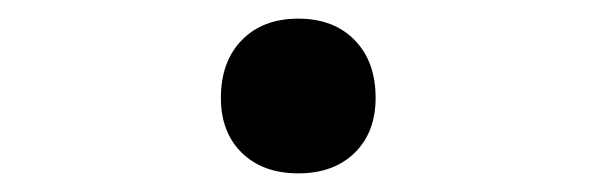

<svg xmlns="http://www.w3.org/2000/svg" viewBox="-20 -451 640 206"><path d="M300 -265Q262 -265 239.5 -287Q217 -309 217 -346Q217 -385 239.5 -408Q262 -431 300 -431Q338 -431 360.5 -408Q383 -385 383 -346Q383 -309 360.5 -287Q338 -265 300 -265Z"/></svg>

Font: JetBrainsMono NF
Style: Regular
Weight: 400
Designer: Philipp Nurullin, Konstantin Bulenkov
Foundry: JetBrains
Version: Version 2.251; ttfautohint (v1.8.3);Nerd Fonts 2.2.2